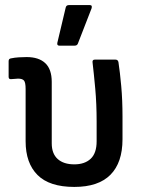

<svg xmlns="http://www.w3.org/2000/svg" viewBox="-20 -726 564 757"><path d="M273 11Q175 11 128 -36Q81 -83 81 -169V-375Q81 -401 74.5 -408.5Q68 -416 51 -416Q45 -416 38 -415Q31 -414 24 -414Q14 -413 14 -423V-485Q14 -495 24 -496Q38 -499 54.5 -500Q71 -501 85 -501Q133 -501 158.5 -477Q184 -453 184 -403V-161Q184 -120 207.5 -99Q231 -78 273 -78Q314 -78 337.5 -100Q361 -122 361 -169V-246Q361 -317 355.5 -377Q350 -437 345 -479Q343 -491 354 -491H435Q445 -491 447 -481Q453 -442 458 -386.5Q463 -331 463 -266V-177Q463 -85 415.5 -37Q368 11 273 11ZM214 -546Q204 -546 206 -557L239 -696Q241 -706 252 -706H334Q345 -706 341 -693L287 -554Q284 -546 274 -546Z"/></svg>

Font: Sofia Sans Extra Cond
Style: Bold
Weight: 700
Width: 1
Designer: Botio Nikoltchev, Ani Petrova
Foundry: lettersoup
Version: Version 4.100; ttfautohint (v1.8.3)